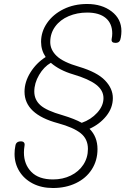

<svg xmlns="http://www.w3.org/2000/svg" viewBox="-20 -780 671 963"><path d="M589 -624Q589 -609 586 -592Q584 -578 578 -571.5Q572 -565 559 -565Q537 -565 540 -584Q543 -599 543 -612Q543 -662 510.5 -689.5Q478 -717 417 -717Q367 -717 324.5 -699Q282 -681 257 -647Q232 -613 232 -569Q232 -530 264.5 -499Q297 -468 377 -445Q467 -418 506.5 -377Q546 -336 546 -288Q546 -239 513 -198Q480 -157 429 -134Q469 -94 469 -32Q469 25 440.5 69.5Q412 114 361 138.5Q310 163 246 163Q188 163 144.5 140.5Q101 118 77 79Q53 40 53 -8Q53 -29 57 -48Q60 -71 85 -71Q95 -71 100 -65.5Q105 -60 103 -49Q100 -31 100 -15Q100 44 137 82Q174 120 246 120Q295 120 335 100.5Q375 81 398 46Q421 11 421 -33Q421 -83 384.5 -112Q348 -141 271 -162Q103 -207 103 -320Q103 -369 132.5 -416.5Q162 -464 209 -494Q186 -528 186 -570Q186 -621 216 -664.5Q246 -708 298.5 -734Q351 -760 417 -760Q491 -760 540 -722.5Q589 -685 589 -624ZM235 -465Q200 -445 176 -404Q152 -363 152 -321Q152 -280 182.5 -252.5Q213 -225 294 -202Q354 -184 390 -164Q436 -180 467.5 -214.5Q499 -249 499 -288Q499 -327 462 -355.5Q425 -384 347 -407Q279 -427 235 -465Z"/></svg>

Font: Mali Light
Style: Italic
Weight: 300
Italic angle: -10°
Version: Version 1.000; ttfautohint (v1.6)